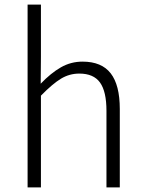

<svg xmlns="http://www.w3.org/2000/svg" viewBox="-20 -815 628 835"><path d="M100 -795H158V-568L157 -451Q201 -497 244.5 -522Q288 -547 339 -547Q422 -547 461.5 -496Q501 -445 501 -341V0H443V-333Q443 -417 415 -456Q387 -495 325 -495Q282 -495 245.5 -473Q209 -451 158 -399V0H100Z"/></svg>

Font: Merged Yaku Han JP Light
Style: Regular
Weight: 300
Designer: Ryoko NISHIZUKA 西塚涼子 (kana, bopomofo & ideographs); Paul D. Hunt (Latin, Greek & Cyrillic); Sandoll Communications 산돌커뮤니
Foundry: Adobe
Version: Version 2.004